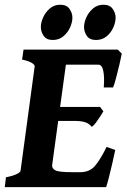

<svg xmlns="http://www.w3.org/2000/svg" viewBox="-25 -770 521 790"><path d="M476.1 -549.3Q473.1 -534.2 466.6 -505.4Q460 -476.6 452.6 -449.2Q445.3 -421.9 440.4 -410.2H401.9Q405.3 -451.7 400.1 -477.8Q395 -503.9 379.4 -503.9H224.6L245.1 -565.9H459.5ZM400.4 -312Q395.5 -303.7 387 -290.3Q378.4 -276.9 369.1 -264.6Q359.9 -252.4 352.5 -248Q342.8 -260.7 326.9 -266.6Q311 -272.5 278.8 -272.5H187L203.6 -330.1H386.7ZM449.2 -152.8Q443.8 -127 436.3 -94.5Q428.7 -62 421.9 -35.4Q415 -8.8 411.6 0H-5.4L-0.5 -40.5Q29.3 -46.4 44.2 -54Q59.1 -61.5 59.6 -67.9L117.7 -497.1Q118.7 -502.4 106.9 -510.5Q95.2 -518.6 65.9 -524.9L71.8 -565.9H315.4L310.1 -524.9Q248.5 -518.6 246.6 -507.3L189.5 -90.3Q188 -77.6 201.9 -69.6Q215.8 -61.5 271.5 -61.5H304.7Q343.8 -61.5 366 -87.6Q388.2 -113.8 413.6 -165.5ZM450.7 -697.3Q450.7 -678.2 441.2 -656.7Q431.6 -635.3 413.6 -620.4Q395.5 -605.5 370.1 -605.5Q343.8 -605.5 332.3 -622.3Q320.8 -639.2 320.8 -658.7Q320.8 -677.2 330.3 -698.5Q339.8 -719.7 357.7 -735.1Q375.5 -750.5 400.4 -750.5Q426.8 -750.5 438.7 -733.4Q450.7 -716.3 450.7 -697.3ZM272.9 -697.3Q272.9 -678.2 263.2 -656.7Q253.4 -635.3 235.4 -620.4Q217.3 -605.5 191.9 -605.5Q166.5 -605.5 154.8 -622.3Q143.1 -639.2 143.1 -658.7Q143.1 -677.2 152.6 -698.5Q162.1 -719.7 179.9 -735.1Q197.8 -750.5 223.1 -750.5Q249 -750.5 261 -733.4Q272.9 -716.3 272.9 -697.3Z"/></svg>

Font: Dai Banna SIL
Style: Bold Italic
Weight: 700
Italic angle: -11°
Designer: Victor Gaultney
Foundry: SIL International
Version: Version 4.000